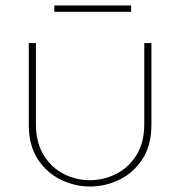

<svg xmlns="http://www.w3.org/2000/svg" viewBox="-20 -667 657 700"><path d="M308 13Q253 13 201.5 -12Q150 -37 117.5 -87Q85 -137 85 -211V-510H111V-215Q111 -147 139.5 -101Q168 -55 213 -32.5Q258 -10 307 -10Q358 -10 403.5 -33Q449 -56 477.5 -101.5Q506 -147 506 -215V-510H532V-211Q532 -137 499.5 -87Q467 -37 415.5 -12Q364 13 308 13ZM178 -624V-647H458V-624Z"/></svg>

Font: MuseoModerno Thin Thin
Style: Regular
Weight: 250
Version: Version 1.003